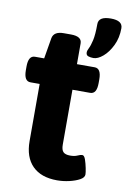

<svg xmlns="http://www.w3.org/2000/svg" viewBox="-86 -804 576 865"><g transform="rotate(10 202.0 -372.0)"><path d="M237 8Q164 8 124.5 -31.5Q85 -71 85 -145V-406H43Q13 -406 13 -456V-473Q13 -523 43 -523H85L101 -618Q107 -650 152 -650H185Q235 -650 235 -618V-523H316Q346 -523 346 -473V-456Q346 -406 316 -406H235V-155Q235 -131 244.5 -121.5Q254 -112 276 -112Q296 -112 309 -118Q322 -124 330 -124Q339 -124 345 -106.5Q351 -89 355 -69Q359 -49 359 -40Q359 -26 340 -15.5Q321 -5 293 1.5Q265 8 237 8ZM303 -563Q290 -563 279.5 -566.5Q269 -570 269 -583Q269 -591 275.5 -603.5Q282 -616 288 -642Q294 -668 294 -717Q294 -752 350 -752Q404 -752 404 -717Q404 -673 387 -638Q370 -603 346.5 -583Q323 -563 303 -563Z"/></g></svg>

Font: Asap Semi Expanded
Style: Bold
Weight: 700
Width: 6
Designer: Pablo Cosgaya
Foundry: Omnibus-Type
Version: Version 3.001; ttfautohint (v1.8.4.7-5d5b)